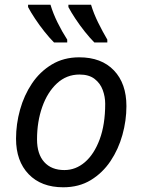

<svg xmlns="http://www.w3.org/2000/svg" viewBox="-20 -786 603 814"><path d="M248 8Q155 8 101.5 -47.5Q48 -103 48 -198Q48 -260 65 -321Q82 -382 115.5 -432Q149 -482 199.5 -512.5Q250 -543 316 -543Q410 -543 463 -487.5Q516 -432 516 -336Q516 -275 499 -214Q482 -153 448.5 -103Q415 -53 365 -22.5Q315 8 248 8ZM253 -65Q301 -65 340 -98.5Q379 -132 402.5 -195Q426 -258 426 -346Q426 -376 415.5 -404.5Q405 -433 381 -451.5Q357 -470 317 -470Q262 -470 221.5 -432.5Q181 -395 159 -332.5Q137 -270 137 -195Q137 -133 167.5 -99Q198 -65 253 -65ZM380 -606Q361 -625 339.5 -652Q318 -679 299.5 -707Q281 -735 270 -756V-766H366Q377 -729 396 -690.5Q415 -652 435 -618V-606ZM209 -606Q190 -625 168.5 -652Q147 -679 128.5 -707Q110 -735 99 -756V-766H194Q205 -729 224 -690.5Q243 -652 265 -618V-606Z"/></svg>

Font: Noto Sans IKEA
Style: Italic
Weight: 400
Italic angle: -12°
Designer: Monotype Design Team
Foundry: Monotype Imaging Inc.
Version: Version 2.001